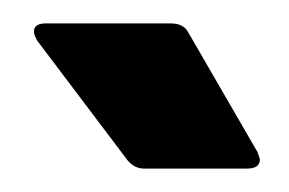

<svg xmlns="http://www.w3.org/2000/svg" viewBox="-20 -720 247 164"><path d="M202 -584Q202 -576 191 -576H103Q95 -576 89 -583L12 -685Q9 -690 9 -693Q9 -700 19 -700H126Q137 -700 141 -692L200 -590Z"/></svg>

Font: Barlow Condensed
Style: Bold
Weight: 700
Width: 3
Designer: Jeremy Tribby
Foundry: Tribby Type
Version: Version 1.500